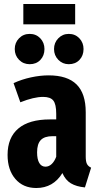

<svg xmlns="http://www.w3.org/2000/svg" viewBox="-20 -926 497 963"><path d="M437 -85 406 14Q363 10 335.5 -6.5Q308 -23 293 -58Q247 17 162 17Q96 17 57 -28.5Q18 -74 18 -149Q18 -236 72 -281.5Q126 -327 230 -327H262V-355Q262 -403 247.5 -421.5Q233 -440 196 -440Q150 -440 82 -413L48 -509Q89 -528 135.5 -538Q182 -548 224 -548Q318 -548 364 -502.5Q410 -457 410 -363V-141Q410 -116 416 -104Q422 -92 437 -85ZM262 -140V-243H244Q203 -243 184.5 -223.5Q166 -204 166 -162Q166 -127 177 -108.5Q188 -90 208 -90Q225 -90 239 -103Q253 -116 262 -140ZM203 -680Q203 -647 182.5 -625.5Q162 -604 129 -604Q97 -604 75.5 -626Q54 -648 54 -680Q54 -712 75.5 -734Q97 -756 129 -756Q161 -756 182 -734Q203 -712 203 -680ZM399 -680Q399 -647 378.5 -625.5Q358 -604 325 -604Q294 -604 272.5 -626Q251 -648 251 -680Q251 -712 272.5 -734Q294 -756 325 -756Q357 -756 378 -734Q399 -712 399 -680ZM357 -804H97V-906H357Z"/></svg>

Font: Fira Sans Extra Condensed
Style: Bold
Weight: 700
Width: 1
Designer: Carrois Corporate & Edenspiekermann AG
Foundry: Carrois Corporate GbR & Edenspiekermann AG
Version: Version 4.203